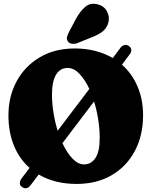

<svg xmlns="http://www.w3.org/2000/svg" viewBox="-20 -977 822 1036"><path d="M98 31Q87 24 87 11Q87 -2 97 -15L139.5 -71Q84.5 -119.5 55 -191.8Q25.5 -264 25.5 -354.5Q25.5 -456 69.5 -537.8Q113.5 -619.5 194 -667.5Q274.5 -715.5 384 -715.5Q443.5 -715.5 494.8 -702Q546 -688.5 588.5 -664L631 -720.5Q640 -732 652.8 -734.2Q665.5 -736.5 676.5 -728Q688 -719.5 688.5 -707.5Q689 -695.5 680 -684L638 -628Q692.5 -580 722.2 -510.2Q752 -440.5 752 -355.5Q752 -246.5 707.8 -162.8Q663.5 -79 582.8 -31.8Q502 15.5 393 15.5Q333.5 15.5 282 2.5Q230.5 -10.5 189 -35.5L144 23.5Q134.5 36.5 121.8 38.5Q109 40.5 98 31ZM260.5 -467.5Q260.5 -418 268.8 -367.8Q277 -317.5 291 -271.5L462 -497Q438.5 -547.5 408.5 -579Q378.5 -610.5 345 -610.5Q304.5 -610.5 282.5 -574Q260.5 -537.5 260.5 -467.5ZM518 -232.5Q518 -281.5 510 -332.2Q502 -383 487.5 -429.5L317 -204.5Q340.5 -153.5 370.5 -121.8Q400.5 -90 433.5 -90Q472 -90 495 -124.5Q518 -159 518 -232.5ZM390.5 -876.5Q413.5 -918 441 -941Q468.5 -964 508 -953.5Q542.5 -944 557.5 -915.2Q572.5 -886.5 565 -856.5Q557 -827.5 536.5 -809.5Q516 -791.5 474.5 -775.5L397.5 -744.5Q383.5 -739 369 -740.8Q354.5 -742.5 347 -752.5Q338.5 -764 341.5 -776.5Q344.5 -789 351.5 -803Z"/></svg>

Font: Fraunces 72pt S100 Black
Style: Regular
Weight: 900
Version: Version 1.000; ttfautohint (v1.8.3)